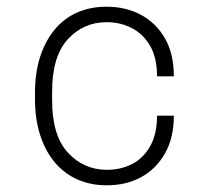

<svg xmlns="http://www.w3.org/2000/svg" viewBox="-20 -541 640 571"><path d="M296 10Q250 10 211 -7Q172 -24 143.5 -57.5Q115 -91 99.5 -139Q84 -187 84 -248V-263Q84 -325 99.5 -372.5Q115 -420 143 -453.5Q171 -487 210 -504Q249 -521 296 -521H298Q354 -521 399 -497Q444 -473 470.5 -427Q497 -381 497 -314H447Q447 -369 426.5 -404.5Q406 -440 372 -457.5Q338 -475 297 -475Q228 -475 181.5 -424Q135 -373 135 -269V-242Q135 -138 182 -87Q229 -36 298 -36Q339 -36 372.5 -53Q406 -70 426.5 -106Q447 -142 447 -197H497Q497 -131 470.5 -84.5Q444 -38 399.5 -14Q355 10 299 10Z"/></svg>

Font: Chivo Mono Thin
Style: Regular
Weight: 250
Designer: Hector Gatti
Foundry: Omnibus-Type
Version: Version 1.008